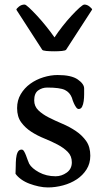

<svg xmlns="http://www.w3.org/2000/svg" viewBox="-20 -806 449 842"><path d="M48 -44Q49 -57 49 -75.5Q49 -94 50.5 -110.5Q52 -127 57.5 -138.5Q63 -150 75 -150Q81 -150 85.5 -142.5Q90 -135 94 -124.5Q98 -114 101.5 -104Q105 -94 108 -88Q119 -68 151 -50.5Q183 -33 224 -33Q250 -33 272.5 -49Q295 -65 295 -94Q295 -122 277 -140Q259 -158 232.5 -172Q206 -186 175 -198.5Q144 -211 117.5 -228Q91 -245 73 -269.5Q55 -294 55 -332Q55 -366 71 -393Q87 -420 112.5 -438.5Q138 -457 170 -467Q202 -477 233 -477Q293 -477 321 -457.5Q349 -438 349 -418Q349 -408 349 -392.5Q349 -377 347 -362.5Q345 -348 340 -338Q335 -328 325 -328Q319 -328 313.5 -336Q308 -344 304 -353Q299 -364 295 -378Q286 -401 264.5 -411.5Q243 -422 187 -422Q165 -422 147.5 -409.5Q130 -397 130 -366Q130 -340 148 -322.5Q166 -305 193.5 -291Q221 -277 253 -263.5Q285 -250 312.5 -231.5Q340 -213 358 -187.5Q376 -162 376 -123Q376 -89 359.5 -63Q343 -37 316.5 -19.5Q290 -2 256.5 7Q223 16 190 16Q171 16 150 11.5Q129 7 109 -0.5Q89 -8 73 -19.5Q57 -31 48 -44ZM52 -763V-764Q52 -768 63 -777Q74 -786 88 -786Q93 -786 108 -772Q123 -758 142.5 -737Q162 -716 182.5 -690.5Q203 -665 219 -642Q234 -665 254 -690.5Q274 -716 293.5 -737Q313 -758 328.5 -772Q344 -786 350 -786Q362 -786 373 -777Q384 -768 384 -764L270 -588Q267 -584 251.5 -582.5Q236 -581 218 -581Q199 -581 183 -582.5Q167 -584 165 -588Z"/></svg>

Font: Asar
Style: Regular
Weight: 400
Designer: Eben Sorkin
Foundry: Eben Sorkin, Pria Ravichandran
Version: Version 1.003; ttfautohint (v1.3) -l 8 -r 50 -G 0 -x 0 -H 45